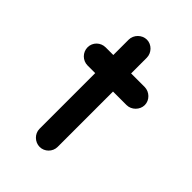

<svg xmlns="http://www.w3.org/2000/svg" viewBox="-208 -748 892 892"><g transform="rotate(45 238.5 -301.5)"><path d="M160 -594V-493H110C77 -493 50 -467 50 -434C50 -401 77 -374 110 -374H160V-8C160 24 188 51 220 51C252 51 279 24 279 -8V-372H368C400 -372 428 -400 428 -432C428 -464 400 -491 368 -491H279V-594C279 -626 252 -654 220 -654C188 -654 160 -626 160 -594Z"/></g></svg>

Font: Electronic
Style: Nord
Weight: 900
Version: Version 1.011